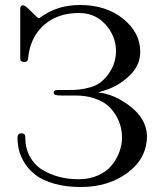

<svg xmlns="http://www.w3.org/2000/svg" viewBox="-20 -727 650 768"><path d="M78 -479Q61 -479 61 -492V-690Q61 -706 72 -706Q81 -706 106 -680Q131 -654 136 -654L157 -668Q219 -707 300 -707Q405 -707 473 -651.5Q541 -596 541 -520Q541 -469 504 -430.5Q467 -392 415 -371L373 -357Q437 -351 501 -301.5Q565 -252 568 -185Q568 -94 491 -36.5Q414 21 304 21Q244 21 198 8Q152 -5 124.5 -25.5Q97 -46 79.5 -73.5Q62 -101 56 -126Q50 -151 50 -177Q50 -193 66 -194Q81 -194 81 -179Q81 -135 99 -101.5Q117 -68 147.5 -49Q178 -30 215 -20Q252 -10 294 -10Q338 -10 372.5 -25.5Q407 -41 427 -66Q447 -91 457.5 -119.5Q468 -148 468 -177Q468 -198 463 -219Q458 -240 445 -263Q432 -286 412 -304Q392 -322 358 -333.5Q324 -345 281 -345H224Q195 -345 195 -354Q193 -367 212 -367H250Q280 -367 298.5 -369Q317 -371 343.5 -378.5Q370 -386 391 -405Q412 -424 428 -454Q444 -487 444 -521Q444 -582 402.5 -628.5Q361 -675 296 -675Q210 -675 156 -627Q102 -579 93 -499Q93 -479 78 -479Z"/></svg>

Font: cwTeXMing
Style: Medium
Weight: 500
Version: Version 1.17